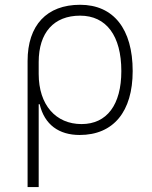

<svg xmlns="http://www.w3.org/2000/svg" viewBox="-20 -547 626 792"><path d="M308.6 9.8C447.8 9.8 527.3 -86.4 527.3 -253.9C527.3 -427.7 448.2 -527.3 310.5 -527.3C172.9 -527.3 93.8 -442.9 93.8 -295.4V224.6H139.6V-117.2H143.6C163.6 -32.2 223.6 9.8 308.6 9.8ZM139.6 -242.2V-291C139.6 -412.6 202.1 -482.4 310.5 -482.4C418.5 -482.4 480.5 -399.4 480.5 -253.9C480.5 -114.7 420.9 -35.2 316.4 -35.2C210.4 -35.2 139.6 -113.8 139.6 -242.2Z"/></svg>

Font: Cascadia Mono PL ExtraLight
Style: Regular
Weight: 200
Monospace: yes
Designer: Aaron Bell
Foundry: Saja Typeworks
Version: Version 2404.023